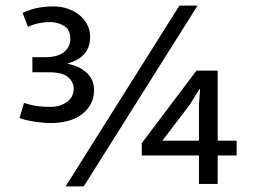

<svg xmlns="http://www.w3.org/2000/svg" viewBox="-20 -659 918 688"><path d="M215 9 623 -639H688L280 9ZM684 -406H760V-155H828V-102H760V0H693V-102H488V-146ZM660 -284 562 -155H693V-284L697 -340H695ZM61 -613Q93 -627 119 -631.5Q145 -636 171 -636Q198 -636 222 -628Q246 -620 264 -605.5Q282 -591 292.5 -571Q303 -551 303 -526Q303 -455 224 -432V-430Q266 -422 291.5 -397.5Q317 -373 317 -336Q317 -306 304 -284Q291 -262 270 -247Q249 -232 221 -225Q193 -218 163 -218Q137 -218 104 -223Q71 -228 50 -236L66 -290Q95 -281 115.5 -278.5Q136 -276 162 -276Q194 -276 219 -293Q244 -310 244 -342Q244 -365 224 -382.5Q204 -400 155 -400H96V-454H140Q187 -454 209.5 -472.5Q232 -491 232 -520Q232 -553 209 -566.5Q186 -580 159 -580Q140 -580 120 -576Q100 -572 80 -563Z"/></svg>

Font: Mukta
Style: Regular
Weight: 400
Designer: Girish Dalvi and Yashodeep Gholap
Foundry: Ek Type
Version: Version 2.538;PS 1.001;hotconv 16.6.51;makeotf.lib2.5.65220;